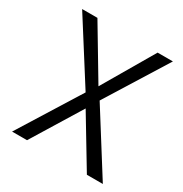

<svg xmlns="http://www.w3.org/2000/svg" viewBox="-165 -839 924 967"><g transform="rotate(30 296.5 -355.5)"><path d="M36.1 -710.9 261.2 -356 39.1 0H126L301.8 -286.1L474.1 0H566.9L342.8 -356L564 -710.9H475.1L301.8 -415L125 -710.9Z"/></g></svg>

Font: Tuffy
Style: Regular
Weight: 500
Designer: Thatcher Ulrich, Karoly Barta and Michael Everson
Version: Version 001.270